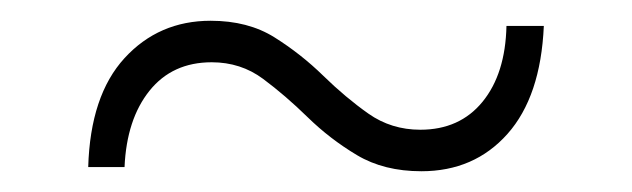

<svg xmlns="http://www.w3.org/2000/svg" viewBox="-20 -443 609 185"><path d="M386 -278Q350 -278 324 -293.5Q298 -309 276.5 -330Q255 -351 233.5 -367Q212 -383 184 -383Q146 -383 124 -355.5Q102 -328 100 -282H65Q67 -351 100 -387Q133 -423 183 -423Q219 -423 244.5 -407Q270 -391 291.5 -370Q313 -349 335 -333.5Q357 -318 385 -318Q423 -318 445 -345Q467 -372 468 -418H504Q501 -350 469 -314Q437 -278 386 -278Z"/></svg>

Font: Montserrat Z Light
Style: Regular
Weight: 300
Designer: Julieta Ulanovsky
Foundry: Julieta Ulanovsky
Version: Version 8.000